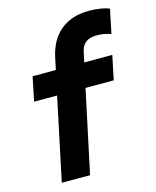

<svg xmlns="http://www.w3.org/2000/svg" viewBox="-113 -831 736 908"><g transform="rotate(-15 254.5 -376.5)"><path d="M75.7 0 161.1 -404.4H48.4L72.8 -522.4H186.5L199.4 -583.1Q217.4 -665.1 271.5 -708.8Q325.5 -752.6 410.1 -752.6Q435.7 -752.6 463.6 -748.4Q491.4 -744.3 509 -736.5L484.5 -618.7Q467.8 -624.9 450.7 -627.9Q433.7 -630.9 415.2 -630.9Q381.3 -630.9 361.6 -616.1Q341.9 -601.3 336 -570.3L325.7 -522.4H463L438.3 -404.4H300.2L214.1 0Z"/></g></svg>

Font: Red Hat Display VF
Style: Italic
Weight: 300
Italic angle: -12°
Designer: Pentagram, MCKL
Foundry: Pentagram, MCKL
Version: Version 1.010